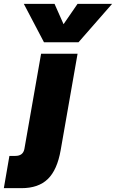

<svg xmlns="http://www.w3.org/2000/svg" viewBox="-83 -780 604 1000"><path d="M326 -560H146L41 -760H201L248 -654L321 -760H501ZM-34 32H-3Q37 32 44 -4L131 -500H321L233 2Q215 105 166 152.5Q117 200 29 200H-63Z"/></svg>

Font: Overused Grotesk Black
Style: Italic
Weight: 900
Italic angle: -10°
Version: Version 0.003